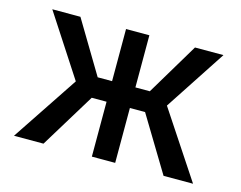

<svg xmlns="http://www.w3.org/2000/svg" viewBox="-79 -648 965 768"><g transform="rotate(15 403.5 -264.0)"><path d="M652 0 514.6 -227.3H451.7V0H355.1V-227.3H293.7L154.8 0H32.7L215.2 -274.1L49.7 -528.4H166.2L295.5 -312.5H355.1V-528.4H451.7V-312.5H511.4L640.6 -528.4H758.5L592.3 -274.9L774.1 0Z"/></g></svg>

Font: Inter UI
Style: Regular
Weight: 400
Designer: Rasmus Andersson
Foundry: rsms
Version: Version 2.2